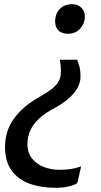

<svg xmlns="http://www.w3.org/2000/svg" viewBox="-20 -688 480 916"><path d="M348 -403Q353.5 -389.5 358.8 -371Q364 -352.5 364 -321Q364 -294.5 349.5 -268.2Q335 -242 305.8 -216.8Q276.5 -191.5 232 -168Q198 -149.5 174.8 -129.5Q151.5 -109.5 137.5 -88.5Q123.5 -67.5 117.2 -45.2Q111 -23 111 0Q111 41.5 133 68.5Q155 95.5 189.5 108.8Q224 122 262 122Q293 122 315.8 118.8Q338.5 115.5 367 106L349 185Q338.5 194 309.2 201Q280 208 246 208Q173.5 208 119 187.5Q64.5 167 34.2 124Q4 81 4 13Q4 -63.5 47.2 -123Q90.5 -182.5 169 -226Q190 -238 208 -249.8Q226 -261.5 239.5 -274.5Q253 -287.5 261 -302.5Q269 -317.5 270 -336Q271 -353.5 269.8 -369Q268.5 -384.5 266 -403ZM325 -668Q350.5 -668 367.8 -651.8Q385 -635.5 385 -609Q385 -577 362.8 -552Q340.5 -527 305 -527Q273.5 -527 258.2 -543.2Q243 -559.5 243 -585Q243 -622.5 265.2 -645.2Q287.5 -668 325 -668Z"/></svg>

Font: Koeln Type Sans
Style: Italic
Weight: 400
Italic angle: -7.5°
Designer: Eben Sorkin
Foundry: Eben Sorkin
Version: Version 2.001